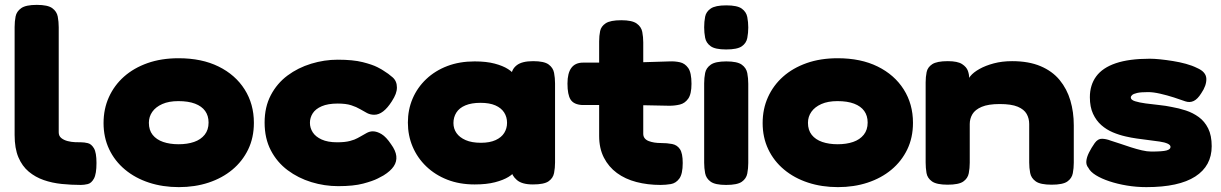

<svg xmlns="http://www.w3.org/2000/svg" viewBox="-20 -750 5013 788"><path d="M312 9Q273 9 233.5 5Q194 1 159.5 -11Q125 -23 98 -45.5Q71 -68 55.5 -104.5Q40 -141 40 -196V-639Q40 -662 44 -682.5Q48 -703 67 -716.5Q86 -730 131 -730Q176 -730 194.5 -716.5Q213 -703 217 -682Q221 -661 221 -638V-207Q221 -192 231.5 -183.5Q242 -175 257.5 -171Q273 -167 288 -166.5Q303 -166 313 -166Q326 -166 340.5 -162.5Q355 -159 365.5 -141.5Q376 -124 376 -81Q376 -36 365.5 -17Q355 2 340 5.5Q325 9 312 9Z M714 18Q648 18 591.5 -0.5Q535 -19 493 -54Q451 -89 428 -137.5Q405 -186 405 -245Q405 -303 427 -351.5Q449 -400 489 -435.5Q529 -471 585.5 -491Q642 -511 713 -511Q808 -511 877 -477Q946 -443 984 -383Q1022 -323 1022 -246Q1022 -185 998.5 -136.5Q975 -88 933.5 -53.5Q892 -19 836 -0.5Q780 18 714 18ZM713 -158Q749 -158 776.5 -167.5Q804 -177 820 -197Q836 -217 836 -247Q836 -275 822 -294.5Q808 -314 780.5 -324.5Q753 -335 712 -335Q673 -335 646 -323Q619 -311 605 -291Q591 -271 591 -246Q591 -216 606.5 -196.5Q622 -177 649.5 -167.5Q677 -158 713 -158Z M1368 14Q1312 14 1258 -2.5Q1204 -19 1160.5 -51.5Q1117 -84 1091.5 -133Q1066 -182 1066 -247Q1066 -311 1091.5 -359.5Q1117 -408 1160 -440Q1203 -472 1257 -488.5Q1311 -505 1366 -505Q1429 -505 1468.5 -495Q1508 -485 1528.5 -474.5Q1549 -464 1554 -460Q1574 -448 1591.5 -432.5Q1609 -417 1609 -391Q1609 -378 1604 -364.5Q1599 -351 1588 -334Q1553 -279 1516 -279Q1500 -279 1486.5 -286Q1473 -293 1458 -302Q1443 -311 1421.5 -318Q1400 -325 1366 -325Q1326 -325 1300.5 -314Q1275 -303 1263.5 -285Q1252 -267 1252 -246Q1252 -225 1263.5 -207Q1275 -189 1300 -177.5Q1325 -166 1364 -166Q1396 -166 1416.5 -171.5Q1437 -177 1447 -183Q1457 -189 1458 -189Q1472 -197 1484.5 -204Q1497 -211 1510 -211Q1527 -211 1546 -199.5Q1565 -188 1585 -158Q1604 -132 1606.5 -109.5Q1609 -87 1596 -67.5Q1583 -48 1554 -30Q1551 -28 1530.5 -17.5Q1510 -7 1470.5 3.5Q1431 14 1368 14Z M2167 7Q2122 7 2101 -11.5Q2080 -30 2079 -50H2095Q2088 -37 2067 -24Q2046 -11 2011.5 -2Q1977 7 1928 7Q1866 7 1816 -12.5Q1766 -32 1729.5 -67Q1693 -102 1673.5 -148Q1654 -194 1654 -247Q1654 -300 1673.5 -345.5Q1693 -391 1729.5 -425.5Q1766 -460 1816 -479Q1866 -498 1928 -498Q1976 -498 2010 -489Q2044 -480 2065 -466.5Q2086 -453 2094 -439H2079Q2079 -465 2100.5 -482Q2122 -499 2168 -499Q2213 -499 2231.5 -485.5Q2250 -472 2254 -451Q2258 -430 2258 -408V-83Q2258 -61 2254 -40Q2250 -19 2231.5 -6Q2213 7 2167 7ZM1954 -164Q1990 -164 2014 -175Q2038 -186 2049.5 -204.5Q2061 -223 2061 -246Q2061 -270 2049 -288.5Q2037 -307 2013 -317.5Q1989 -328 1952 -328Q1915 -328 1890 -317.5Q1865 -307 1853 -288Q1841 -269 1841 -245Q1841 -222 1853.5 -204Q1866 -186 1891 -175Q1916 -164 1954 -164Z M2691 9Q2638 9 2592 -3Q2546 -15 2512 -40Q2478 -65 2458.5 -103Q2439 -141 2439 -192V-580Q2439 -603 2443 -622.5Q2447 -642 2466 -654.5Q2485 -667 2530 -667Q2574 -667 2593 -653.5Q2612 -640 2616 -619Q2620 -598 2620 -576V-201Q2620 -190 2626 -182.5Q2632 -175 2642.5 -171Q2653 -167 2665.5 -165Q2678 -163 2692 -163Q2718 -163 2738.5 -159Q2759 -155 2770.5 -138Q2782 -121 2782 -81Q2782 -36 2768 -17Q2754 2 2733 5.5Q2712 9 2691 9ZM2373 -493H2565L2728 -498Q2750 -499 2770.5 -494.5Q2791 -490 2804.5 -471Q2818 -452 2818 -406Q2818 -364 2804.5 -345Q2791 -326 2770.5 -321Q2750 -316 2727 -316L2575 -319H2369Q2335 -321 2322 -341Q2309 -361 2309 -407Q2309 -450 2325 -471.5Q2341 -493 2373 -493Z M2960 9Q2915 9 2896.5 -4.5Q2878 -18 2874 -39Q2870 -60 2870 -82V-408Q2870 -430 2874 -450.5Q2878 -471 2897 -484.5Q2916 -498 2961 -498Q3006 -498 3024.5 -484.5Q3043 -471 3047 -450Q3051 -429 3051 -406V-81Q3051 -59 3047 -38Q3043 -17 3024.5 -4Q3006 9 2960 9ZM2960 -547Q2915 -547 2896.5 -560.5Q2878 -574 2874 -595Q2870 -616 2870 -638Q2870 -661 2874 -681.5Q2878 -702 2897 -715Q2916 -728 2961 -728Q3006 -728 3024.5 -714.5Q3043 -701 3047 -680Q3051 -659 3051 -637Q3051 -615 3047 -594Q3043 -573 3024.5 -560Q3006 -547 2960 -547Z M3419 18Q3353 18 3296.5 -0.5Q3240 -19 3198 -54Q3156 -89 3133 -137.5Q3110 -186 3110 -245Q3110 -303 3132 -351.5Q3154 -400 3194 -435.5Q3234 -471 3290.5 -491Q3347 -511 3418 -511Q3513 -511 3582 -477Q3651 -443 3689 -383Q3727 -323 3727 -246Q3727 -185 3703.5 -136.5Q3680 -88 3638.5 -53.5Q3597 -19 3541 -0.5Q3485 18 3419 18ZM3418 -158Q3454 -158 3481.5 -167.5Q3509 -177 3525 -197Q3541 -217 3541 -247Q3541 -275 3527 -294.5Q3513 -314 3485.5 -324.5Q3458 -335 3417 -335Q3378 -335 3351 -323Q3324 -311 3310 -291Q3296 -271 3296 -246Q3296 -216 3311.5 -196.5Q3327 -177 3354.5 -167.5Q3382 -158 3418 -158Z M3869 8Q3824 8 3805 -5.5Q3786 -19 3782.5 -40Q3779 -61 3779 -83V-412Q3779 -434 3783 -454Q3787 -474 3806 -486.5Q3825 -499 3870 -499Q3910 -499 3928.5 -487Q3947 -475 3952.5 -459Q3958 -443 3957.5 -429.5Q3957 -416 3959 -415L3952 -410Q3950 -422 3962.5 -437.5Q3975 -453 4000 -467Q4025 -481 4059 -490Q4093 -499 4134 -499Q4202 -499 4250.5 -478.5Q4299 -458 4329 -421.5Q4359 -385 4373 -337.5Q4387 -290 4387 -236V-82Q4387 -60 4383 -39Q4379 -18 4360.5 -5Q4342 8 4296 8Q4250 8 4231 -5.5Q4212 -19 4208 -40Q4204 -61 4204 -83V-241Q4204 -264 4193.5 -282.5Q4183 -301 4157 -312Q4131 -323 4083 -323Q4036 -323 4009 -311.5Q3982 -300 3971 -281.5Q3960 -263 3960 -241V-82Q3960 -60 3956 -39Q3952 -18 3933.5 -5Q3915 8 3869 8Z M4685 18Q4644 18 4605 11.5Q4566 5 4533 -6Q4500 -17 4477.5 -31Q4455 -45 4447 -61Q4437 -73 4438.5 -89Q4440 -105 4449.5 -124Q4459 -143 4473 -163Q4486 -181 4503 -180.5Q4520 -180 4538 -173Q4555 -168 4576.5 -160.5Q4598 -153 4621.5 -145.5Q4645 -138 4666.5 -133Q4688 -128 4705 -128Q4751 -128 4767.5 -132.5Q4784 -137 4784 -147Q4784 -155 4772 -160.5Q4760 -166 4739.5 -169Q4719 -172 4694.5 -175Q4670 -178 4645.5 -181.5Q4621 -185 4600 -190Q4573 -196 4547 -207Q4521 -218 4500 -236.5Q4479 -255 4466 -283Q4453 -311 4453 -351Q4453 -401 4479 -436.5Q4505 -472 4559.5 -490.5Q4614 -509 4699 -509Q4717 -509 4741.5 -506.5Q4766 -504 4794 -499.5Q4822 -495 4847.5 -488Q4873 -481 4893 -471Q4930 -455 4931 -427Q4932 -399 4910 -367Q4895 -343 4879 -335.5Q4863 -328 4845 -334Q4826 -341 4798 -350Q4770 -359 4741.5 -365.5Q4713 -372 4692 -372Q4662 -372 4647 -368.5Q4632 -365 4626.5 -360Q4621 -355 4621 -350Q4621 -340 4638.5 -334.5Q4656 -329 4682 -325.5Q4708 -322 4737 -319Q4766 -316 4789 -311Q4818 -306 4847 -296.5Q4876 -287 4900 -269.5Q4924 -252 4938.5 -223Q4953 -194 4953 -150Q4953 -69 4885.5 -25.5Q4818 18 4685 18Z"/></svg>

Font: Fredoka SemiExpanded
Style: Bold
Weight: 700
Width: 6
Designer: Ben Nathan
Foundry: Milena B. Brandão, Ben Nathan
Version: Version 2.001